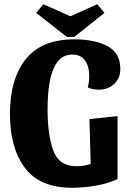

<svg xmlns="http://www.w3.org/2000/svg" viewBox="-20 -866 618 908"><path d="M205 -349Q205 -228 232 -154Q259 -80 340 -80Q380 -80 409 -91L403 -303L536 -317V-19Q491 2 433.5 12Q376 22 321 22Q168 22 97.5 -72.5Q27 -167 27 -326Q27 -493 102 -586.5Q177 -680 332 -680Q427 -680 488 -648Q549 -616 549 -540Q549 -496 520 -469Q491 -442 447 -442Q416 -442 395 -453Q402 -478 402 -506Q402 -552 382 -580Q362 -608 321 -608Q205 -608 205 -349ZM297 -691 151 -805 185 -846 313 -789 440 -846 474 -805 331 -691Z"/></svg>

Font: Sansita
Style: Bold
Weight: 700
Designer: Pablo Cosgaya
Foundry: Omnibus-Type
Version: Version 1.006